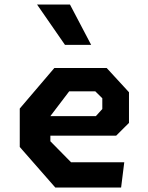

<svg xmlns="http://www.w3.org/2000/svg" viewBox="-20 -838 660 858"><path d="M68.3 -181.2V-352.9L222.9 -534.2H456.7L556.4 -425.8V-288.8L499.2 -231.8H171.1V-319.1H408.4L437.2 -350.8V-398.9L405.9 -429.8H289.2L205.1 -319.2V-206.7L297.6 -112.8H535.3L521.2 0H227.1ZM145.6 -817.7H292.7L387.4 -637.4H270.4Z"/></svg>

Font: Monaspace Krypton Var ExLight
Style: Regular
Weight: 200
Designer: Riley Cran and the Lettermatic Team
Version: Version 1.200 (Monaspace Krypton Var)